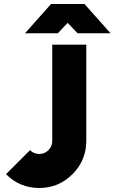

<svg xmlns="http://www.w3.org/2000/svg" viewBox="-20 -923 572 959"><path d="M105 -757H269L318 -809L367 -757H532L402 -903H235ZM241 -700V-219Q241 -192 222 -173Q203 -154 176 -154Q149 -154 130 -173L10 -53Q79 16 176 16Q273 16 342 -53Q411 -122 411 -219V-700Z"/></svg>

Font: Unageo
Style: Black
Weight: 900
Designer: Richard Sepsi
Foundry: Richard Sepsi
Version: Version 2.000